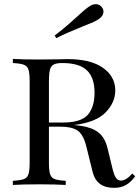

<svg xmlns="http://www.w3.org/2000/svg" viewBox="-20 -892 672 926"><path d="M632 -42Q613 -15 588.5 -0.5Q564 14 530 14Q446 14 427 -62L396 -187Q382 -243 354.5 -262Q327 -281 273 -281H216V-106Q216 -68 222 -51Q228 -34 244.5 -28Q261 -22 297 -20V0Q251 -3 170 -3Q84 -3 42 0V-20Q78 -22 94.5 -28Q111 -34 117 -51Q123 -68 123 -106V-502Q123 -540 117 -557Q111 -574 94.5 -580Q78 -586 42 -588V-608Q84 -605 164 -605L266 -606Q283 -607 305 -607Q417 -607 476.5 -565Q536 -523 536 -456Q536 -398 489.5 -350Q443 -302 337 -289Q357 -287 371 -285Q424 -277 455 -253Q486 -229 499 -176L521 -85Q529 -50 538.5 -35.5Q548 -21 563 -21Q588 -21 618 -55ZM216 -502V-301H283Q371 -301 403.5 -338.5Q436 -376 436 -445Q436 -517 399.5 -552.5Q363 -588 280 -588Q253 -588 239.5 -581Q226 -574 221 -556Q216 -538 216 -502ZM442 -872Q461 -872 473 -855Q479 -846 479 -836Q479 -814 452 -797Q431 -784 380 -765Q305 -735 251 -708L244 -721Q285 -752 314.5 -778.5Q344 -805 351 -811Q388 -846 412 -862Q428 -872 442 -872Z"/></svg>

Font: Playfair Display SC
Style: Regular
Weight: 400
Designer: Claus Eggers Sørensen
Foundry: Claus Eggers Sørensen
Version: Version 1.200; ttfautohint (v1.6)